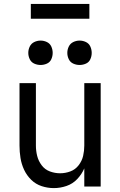

<svg xmlns="http://www.w3.org/2000/svg" viewBox="-20 -956 616 984"><path d="M188 -623Q205 -623 220.5 -630Q236 -637 243 -652.5Q250 -668 250 -685Q250 -702 243 -717.5Q236 -733 220.5 -740.5Q205 -748 188 -748Q171 -748 155.5 -740.5Q140 -733 132.5 -717.5Q125 -702 125 -685Q125 -668 132.5 -652.5Q140 -637 155.5 -630Q171 -623 188 -623ZM388 -623Q405 -623 420.5 -630Q436 -637 443 -652.5Q450 -668 450 -685Q450 -702 443 -717.5Q436 -733 420.5 -740.5Q405 -748 388 -748Q371 -748 355.5 -740.5Q340 -733 332.5 -717.5Q325 -702 325 -685Q325 -668 332.5 -652.5Q340 -637 355.5 -630Q371 -623 388 -623ZM256 8Q289 8 321 -3Q353 -14 376 -38.5Q399 -63 412 -93V0H496V-530H412V-210Q412 -183 406 -157Q400 -131 383 -109Q366 -87 340.5 -77.5Q315 -68 288 -68Q261 -68 235.5 -77.5Q210 -87 193.5 -109Q177 -131 170.5 -157Q164 -183 164 -210V-530H80V-210Q80 -178 85 -146.5Q90 -115 103.5 -86Q117 -57 140 -34.5Q163 -12 193.5 -2Q224 8 256 8ZM438 -860V-936H138V-860Z"/></svg>

Font: Iosevka SS01 Extended
Style: Regular
Weight: 400
Width: 7
Monospace: yes
Designer: Belleve Invis
Foundry: Belleve Invis
Version: Version 3.4.7; ttfautohint (v1.8.3)